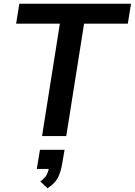

<svg xmlns="http://www.w3.org/2000/svg" viewBox="-20 -725 718 1023"><path d="M204 0 299 -599H66L83 -705H678L661 -599H428L333 0ZM233 278 195 242Q221 222 230 203.5Q239 185 243 160L268 175H176L193 73H324L311 149Q304 192 288 222.5Q272 253 233 278Z"/></svg>

Font: Mulish ExtraLight
Style: Italic
Weight: 200
Italic angle: -9°
Designer: Vernon Adams
Foundry: Vernon Adams
Version: Version 3.603